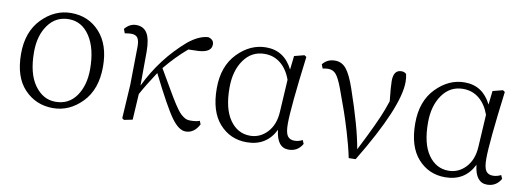

<svg xmlns="http://www.w3.org/2000/svg" viewBox="-48 -790 2927 1069"><g transform="rotate(10 1415.0 -255.5)"><path d="M275.4 13.7Q178.7 13.7 113.8 -54.7Q48.8 -123 48.8 -253.9Q48.8 -378.9 120.6 -452.1Q192.4 -525.4 285.2 -525.4Q383.8 -525.4 447.3 -455.1Q510.7 -384.8 510.7 -261.7Q510.7 -132.8 439.5 -59.6Q368.2 13.7 275.4 13.7ZM283.2 -23.4Q358.4 -23.4 400.4 -83.5Q442.4 -143.6 442.4 -235.4Q442.4 -351.6 397.5 -420.4Q352.5 -489.3 278.3 -489.3Q205.1 -489.3 161.6 -429.2Q118.2 -369.1 118.2 -276.4Q118.2 -154.3 165.5 -88.9Q212.9 -23.4 283.2 -23.4Z M1093.8 -58.6 1101.6 -40Q1074.2 13.7 1025.4 13.7Q987.3 13.7 945.8 -43Q904.3 -99.6 814.5 -279.3Q766.6 -207 733.4 -146.5Q732.4 -123 724.6 0L676.8 9.8L666 2L677.7 -189.5L680.7 -405.3Q680.7 -440.4 669.9 -455.1Q659.2 -469.7 633.8 -469.7Q621.1 -469.7 597.7 -465.8L588.9 -489.3Q616.2 -522.5 653.3 -522.5Q695.3 -522.5 715.3 -489.7Q735.4 -457 735.4 -383.8Q735.4 -373 734.9 -298.8Q734.4 -224.6 734.4 -194.3Q813.5 -358.4 948.2 -474.6Q1007.8 -522.5 1059.6 -525.4Q1091.8 -517.6 1091.8 -489.3Q1091.8 -445.3 1020.5 -440.4L961.9 -438.5Q898.4 -384.8 837.9 -311.5Q852.5 -286.1 871.6 -253.9Q890.6 -221.7 900.9 -203.6Q911.1 -185.5 925.3 -162.1Q939.5 -138.7 947.8 -126Q956.1 -113.3 966.8 -98.6Q977.5 -84 985.4 -76.7Q993.2 -69.3 1002.9 -62.5Q1012.7 -55.7 1021.5 -53.2Q1030.3 -50.8 1041 -50.8Q1075.2 -50.8 1093.8 -58.6Z M1524.4 -185.5 1535.2 -368.2Q1514.6 -425.8 1476.1 -457Q1437.5 -488.3 1385.7 -488.3Q1312.5 -488.3 1268.6 -426.8Q1224.6 -365.2 1224.6 -269.5Q1224.6 -150.4 1268.6 -87.9Q1312.5 -25.4 1382.8 -25.4Q1439.5 -25.4 1480 -68.8Q1520.5 -112.3 1524.4 -185.5ZM1676.8 -52.7 1685.5 -32.2Q1659.2 13.7 1607.4 13.7Q1542 13.7 1531.2 -85Q1482.4 13.7 1370.1 13.7Q1277.3 13.7 1216.3 -54.7Q1155.3 -123 1155.3 -253.9Q1155.3 -378.9 1226.6 -452.1Q1297.9 -525.4 1387.7 -525.4Q1490.2 -525.4 1539.1 -426.8L1547.9 -504.9L1604.5 -519.5L1616.2 -511.7Q1579.1 -218.8 1579.1 -127.9Q1579.1 -78.1 1591.8 -59.6Q1604.5 -41 1630.9 -41Q1655.3 -41 1676.8 -52.7Z M1716.8 -463.9 1708 -486.3Q1733.4 -519.5 1778.3 -519.5Q1816.4 -519.5 1841.8 -488.3Q1867.2 -457 1892.6 -382.8Q1963.9 -176.8 1984.4 -54.7Q2071.3 -224.6 2099.6 -301.8Q2108.4 -325.2 2116.2 -349.6Q2107.4 -429.7 2107.4 -462.9Q2107.4 -525.4 2152.3 -525.4Q2168.9 -525.4 2179.7 -514.6Q2184.6 -493.2 2184.6 -470.7Q2184.6 -328.1 1985.4 1L1946.3 2Q1932.6 -64.5 1909.7 -140.1Q1886.7 -215.8 1874.5 -250Q1862.3 -284.2 1830.1 -373Q1809.6 -427.7 1792.5 -447.8Q1775.4 -467.8 1748 -467.8Q1734.4 -467.8 1716.8 -463.9Z M2646.5 -185.5 2657.2 -368.2Q2636.7 -425.8 2598.1 -457Q2559.6 -488.3 2507.8 -488.3Q2434.6 -488.3 2390.6 -426.8Q2346.7 -365.2 2346.7 -269.5Q2346.7 -150.4 2390.6 -87.9Q2434.6 -25.4 2504.9 -25.4Q2561.5 -25.4 2602.1 -68.8Q2642.6 -112.3 2646.5 -185.5ZM2798.8 -52.7 2807.6 -32.2Q2781.2 13.7 2729.5 13.7Q2664.1 13.7 2653.3 -85Q2604.5 13.7 2492.2 13.7Q2399.4 13.7 2338.4 -54.7Q2277.3 -123 2277.3 -253.9Q2277.3 -378.9 2348.6 -452.1Q2419.9 -525.4 2509.8 -525.4Q2612.3 -525.4 2661.1 -426.8L2669.9 -504.9L2726.6 -519.5L2738.3 -511.7Q2701.2 -218.8 2701.2 -127.9Q2701.2 -78.1 2713.9 -59.6Q2726.6 -41 2752.9 -41Q2777.3 -41 2798.8 -52.7Z"/></g></svg>

Font: GenYoMin TW TTF Light
Style: Regular
Weight: 300
Version: Version 1.300